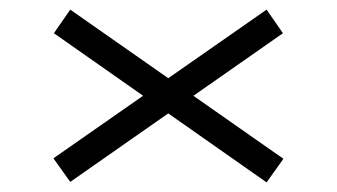

<svg xmlns="http://www.w3.org/2000/svg" viewBox="-20 -499 700 399"><path d="M92 -430 126 -479 569 -169 534 -120ZM534 -479 568 -430 126 -121 91 -170Z"/></svg>

Font: Kalnia Expanded
Style: Bold
Weight: 700
Width: 7
Designer: Frida Medrano
Foundry: Frida Medrano
Version: Version 1.105